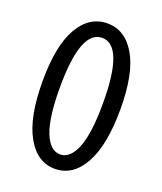

<svg xmlns="http://www.w3.org/2000/svg" viewBox="-137 -815 773 915"><g transform="rotate(20 250.0 -357.5)"><path d="M52.7 -361.3Q52.7 -542 106 -633.8Q159.2 -725.6 250 -725.6Q340.8 -725.6 394 -633.8Q447.3 -542 447.3 -361.3Q447.3 -179.7 394 -84Q340.8 11.7 250 11.7Q159.2 11.7 106 -84Q52.7 -179.7 52.7 -361.3ZM359.4 -361.3Q359.4 -652.3 250 -652.3Q140.6 -652.3 140.6 -361.3Q140.6 -207 169.9 -134.3Q199.2 -61.5 250 -61.5Q300.8 -61.5 330.1 -134.3Q359.4 -207 359.4 -361.3Z"/></g></svg>

Font: Gen Shin Gothic Monospace Regular
Style: Regular
Weight: 400
Designer: [Source Han Sans]
Ryoko NISHIZUKA  (kana & ideographs); Paul D. Hunt (Latin, Greek & Cyrillic); Wenlong ZHANG  (bopomofo
Version: Version 1.002.20150607